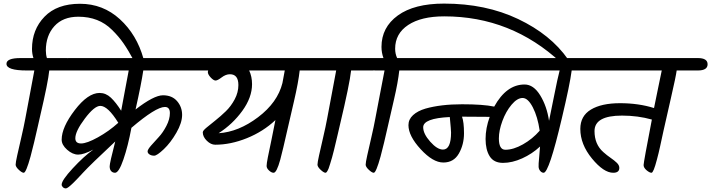

<svg xmlns="http://www.w3.org/2000/svg" viewBox="-20 -968 3956 1068"><path d="M94 -645H166Q158 -669 158 -696Q158 -803 227.5 -875Q297 -947 425 -947Q553 -947 647 -861Q741 -775 778 -642Q784 -606 764.5 -600Q745 -594 725 -630Q694 -688 667 -727Q640 -766 603 -802Q530 -875 416 -875Q330 -875 282.5 -822.5Q235 -770 235 -687Q235 -664 241 -645H347Q430 -645 430 -610.5Q430 -576 362 -576H254Q248 -513 203 -321Q202 -317 189.5 -261.5Q177 -206 169.5 -175Q162 -144 150 -98Q125 -7 112 -7Q102 -7 84.5 -23.5Q67 -40 67 -52Q67 -64 75.5 -102.5Q84 -141 98.5 -203.5Q113 -266 120.5 -307Q128 -348 138 -400Q158 -508 171 -576H129Q16 -576 16 -613Q16 -645 94 -645Z M399 -199Q399 -170 431 -170Q463 -170 524.5 -204Q586 -238 638 -285Q580 -379 538 -379Q505 -379 452 -308.5Q399 -238 399 -199ZM897 -373Q847 -373 711 -257Q692 -155 666.5 -81Q641 -7 620 -7Q607 -7 598.5 -16Q590 -25 590 -43Q590 -61 621 -181Q483 -52 442 -7.5Q401 37 386 51Q356 80 346.5 80Q337 80 330 73.5Q323 67 323 59Q323 35 384.5 -31.5Q446 -98 499 -136Q446 -108 415 -108Q384 -108 353.5 -135Q323 -162 323 -191Q323 -260 396 -355.5Q469 -451 534 -451Q569 -451 597 -424.5Q625 -398 654 -352Q661 -391 676.5 -472.5Q692 -554 696 -576H364Q309 -576 309 -610.5Q309 -645 364 -645H1077Q1129 -645 1129 -610.5Q1129 -576 1075 -576H777Q766 -501 734 -359Q836 -438 886.5 -438Q937 -438 965 -405.5Q993 -373 993 -329Q993 -285 961 -229.5Q929 -174 891 -138Q853 -102 837.5 -102Q822 -102 811.5 -109Q801 -116 801 -126Q801 -136 820.5 -158.5Q840 -181 863 -205.5Q886 -230 905.5 -267.5Q925 -305 925 -339Q925 -373 897 -373Z M1074 -645H1765Q1819 -645 1819 -610.5Q1819 -576 1765 -576H1647Q1640 -511 1615 -403.5Q1590 -296 1576.5 -237Q1563 -178 1556 -148Q1549 -118 1539 -80Q1519 -7 1502 -7Q1490 -7 1476.5 -19.5Q1463 -32 1463 -45Q1463 -58 1470 -93.5Q1477 -129 1490.5 -192.5Q1504 -256 1512 -300Q1444 -236 1353.5 -199.5Q1263 -163 1177 -163Q1153 -163 1130.5 -185Q1108 -207 1108 -232Q1108 -241 1128.5 -258Q1149 -275 1178 -298Q1207 -321 1236 -349Q1265 -377 1285.5 -415.5Q1306 -454 1306 -495Q1306 -555 1259 -555Q1236 -555 1213 -537.5Q1190 -520 1179 -520Q1168 -520 1152 -537Q1136 -554 1136 -568Q1136 -570 1138 -576H1074Q1019 -576 1019 -610.5Q1019 -645 1074 -645ZM1382 -500Q1382 -426 1328 -351.5Q1274 -277 1196 -227Q1307 -234 1415.5 -316Q1524 -398 1551 -506L1564 -576H1366Q1382 -542 1382 -500Z M1734 -645H2050Q2104 -645 2104 -610.5Q2104 -576 2050 -576H1933Q1925 -501 1871 -274Q1864 -244 1859.5 -224.5Q1855 -205 1848.5 -178Q1842 -151 1837.5 -132Q1833 -113 1827 -92Q1821 -71 1816.5 -57Q1812 -43 1808 -31Q1798 -7 1791 -7Q1781 -7 1763.5 -23.5Q1746 -40 1746 -52Q1746 -64 1754.5 -102.5Q1763 -141 1777.5 -203.5Q1792 -266 1799.5 -307Q1807 -348 1817 -400Q1837 -508 1850 -576H1734Q1679 -576 1679 -610.5Q1679 -645 1734 -645Z M2041 -645H2113Q2102 -675 2102 -707Q2102 -816 2193 -882Q2284 -948 2450 -948Q2682 -948 2862.5 -862Q3043 -776 3139 -639Q3151 -612 3137 -605Q3123 -598 3100 -620Q2824 -877 2451 -877Q2323 -877 2250.5 -829Q2178 -781 2178 -697Q2178 -669 2189 -645H2293Q2376 -645 2376 -610.5Q2376 -576 2308 -576H2201Q2194 -511 2171.5 -414Q2149 -317 2136.5 -261.5Q2124 -206 2116.5 -175Q2109 -144 2097 -98Q2072 -7 2059 -7Q2049 -7 2031.5 -23.5Q2014 -40 2014 -52Q2014 -64 2022.5 -102.5Q2031 -141 2045.5 -203.5Q2060 -266 2067.5 -307.5Q2075 -349 2092.5 -438.5Q2110 -528 2119 -576H2076Q1963 -576 1963 -613Q1963 -645 2041 -645Z M2704 -318 2556 -319H2550Q2561 -289 2561 -226.5Q2561 -164 2532.5 -114Q2504 -64 2446 -64Q2388 -64 2320 -138Q2252 -212 2252 -272Q2252 -304 2277.5 -327.5Q2303 -351 2347 -364Q2432 -388 2550 -388Q2668 -388 2729 -375Q2797 -498 2898 -498Q2948 -498 2985 -437.5Q3022 -377 3034 -296Q3041 -328 3061.5 -431.5Q3082 -535 3093 -576H2304Q2249 -576 2249 -610.5Q2249 -645 2304 -645H3276Q3330 -645 3330 -610.5Q3330 -576 3276 -576H3160Q3150 -498 3105 -309Q3034 -7 3004 -7Q2994 -7 2985.5 -16.5Q2977 -26 2976 -39.5Q2975 -53 2979 -92Q2983 -131 2984 -153Q2940 -112 2884.5 -87Q2829 -62 2778 -62Q2727 -62 2704 -98.5Q2681 -135 2681 -195Q2681 -255 2704 -318ZM2489 -231Q2489 -244 2482 -317Q2334 -310 2334 -260Q2334 -224 2373 -180Q2412 -136 2444 -136Q2489 -136 2489 -231ZM2791 -135Q2836 -135 2889 -165Q2942 -195 2982 -241Q2971 -318 2944 -370.5Q2917 -423 2887 -423Q2857 -423 2825.5 -385.5Q2794 -348 2774.5 -295Q2755 -242 2755 -198Q2755 -135 2791 -135Z M3256 -645H3862Q3916 -645 3916 -610.5Q3916 -576 3862 -576H3744Q3740 -544 3711 -418Q3682 -292 3670.5 -239.5Q3659 -187 3651.5 -152Q3644 -117 3634 -80Q3615 -7 3604 -7Q3593 -7 3576.5 -21Q3560 -35 3560 -50Q3560 -65 3606 -303Q3528 -325 3440 -325Q3287 -325 3287 -239Q3287 -165 3336 -122Q3356 -104 3376.5 -90Q3397 -76 3411 -62.5Q3425 -49 3425 -34Q3425 -7 3391 -7Q3338 -7 3273 -86Q3208 -165 3208 -251Q3208 -323 3267 -358.5Q3326 -394 3429 -394Q3532 -394 3618 -367Q3626 -408 3640.5 -477Q3655 -546 3661 -576H3256Q3201 -576 3201 -610.5Q3201 -645 3256 -645Z"/></svg>

Font: Kalam
Style: Regular
Weight: 400
Designer: Lipi Raval (Devanagari and Latin), Jonny Pinhorn (Latin)
Foundry: Indian Type Foundry
Version: Version 2.001;PS 1.0;hotconv 1.0.79;makeotf.lib2.5.61930; tt